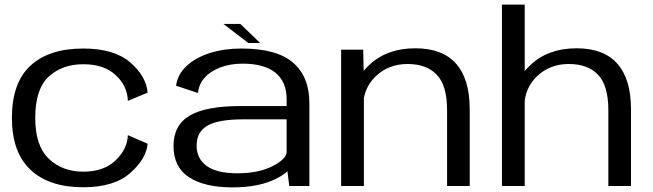

<svg xmlns="http://www.w3.org/2000/svg" viewBox="-20 -805 2826 831"><path d="M340.5 5.5Q192.5 5.5 112 -70.2Q31.5 -146 31.5 -294.5Q31.5 -447 112 -521Q192.5 -595 340.5 -595Q474 -595 543.5 -535Q613 -475 619 -404L533.5 -368.5Q531 -434 480.2 -480.5Q429.5 -527 340.5 -527Q249 -527 190.8 -473.2Q132.5 -419.5 132.5 -294.5Q132.5 -174 191.2 -118Q250 -62 340.5 -62Q429 -62 480 -110.5Q531 -159 533.5 -220L619 -183Q613 -117 543.2 -55.8Q473.5 5.5 340.5 5.5Z M1232 0 1224 -63.5Q1207.5 -48.5 1182 -35Q1106.5 6 986.5 6Q865.5 6 798.2 -37.8Q731 -81.5 731 -173.5Q731 -263.5 801.2 -304.8Q871.5 -346 1021 -346H1220.5V-376Q1220.5 -451.5 1171.8 -490.5Q1123 -529.5 1030.5 -529.5Q978 -529.5 935.2 -513.8Q892.5 -498 866.5 -469.5Q840.5 -441 837 -402.5L742 -434Q749 -484 788 -520Q827 -556 888.5 -575.5Q950 -595 1024.5 -595Q1177.5 -595 1248.2 -534Q1319 -473 1319 -359V0ZM1220.5 -148V-288.5H1033.5Q925.5 -288.5 878.2 -261.5Q831 -234.5 831 -175Q831 -118.5 874.5 -86.8Q918 -55 1008 -55Q1099 -55 1159.8 -86Q1220.5 -117 1220.5 -148ZM1054.5 -619 947 -701.5H1020L1106 -619Z M1456.5 0V-590H1552L1554 -498.5Q1565.5 -512 1579.5 -525Q1655.5 -596 1777.5 -596Q1895.5 -596 1954.2 -529Q2013 -462 2013 -333V0H1915V-328Q1915 -435 1870.5 -481.5Q1826 -528 1744 -528Q1661.5 -528 1606.5 -475Q1565.5 -436 1555 -380.5V0Z M2152.5 0V-785H2251V-497.5Q2263 -511.5 2277.5 -525Q2353.5 -596 2475.5 -596Q2593.5 -596 2652.2 -529Q2711 -462 2711 -333V0H2613V-328Q2613 -435 2568.5 -481.5Q2524 -528 2442 -528Q2359.5 -528 2304.5 -475Q2259.5 -432 2251 -370V0Z"/></svg>

Font: Anybody ExtraExpanded
Style: Regular
Weight: 400
Width: 8
Designer: Tyler Finck
Foundry: Etcetera Type Company
Version: Version 1.010; ttfautohint (v1.8.3) -l 8 -r 50 -G 200 -x 14 